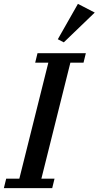

<svg xmlns="http://www.w3.org/2000/svg" viewBox="-46 -973 510 993"><path d="M-14 -49H54L204 -649H136L148 -698H398L386 -649H318L168 -49H236L224 0H-26ZM253 -770 357 -953 444 -908 284 -754Z"/></svg>

Font: IBM Plex Serif Medm
Style: Italic
Weight: 500
Italic angle: -14°
Designer: Mike Abbink, Paul van der Laan, Pieter van Rosmalen
Foundry: Bold Monday
Version: Version 3.001